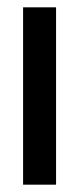

<svg xmlns="http://www.w3.org/2000/svg" viewBox="-20 -504 213 524"><path d="M133 0H43V-484H133Z"/></svg>

Font: Gamestation Display
Style: Regular
Weight: 400
Designer: Jonas Hecksher
Foundry: Jonas Hecksher, Playtypeª, e-types AS
Version: Version 1.003